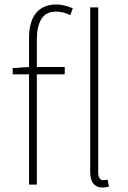

<svg xmlns="http://www.w3.org/2000/svg" viewBox="-20 -827 573 860"><path d="M110 0V-655Q110 -707 124.5 -740.5Q139 -774 166.5 -790.5Q194 -807 232 -807Q249 -807 268 -802.5Q287 -798 306 -790L295 -759Q263 -775 231 -775Q186 -775 165.5 -742Q145 -709 145 -650V0ZM37 -494V-522L110 -527H270V-494ZM439 13Q422 13 409.5 5.5Q397 -2 390.5 -18Q384 -34 384 -59V-794H420V-53Q420 -37 426 -28.5Q432 -20 442 -20Q445 -20 449.5 -20.5Q454 -21 462 -22L468 9Q461 10 455.5 11.5Q450 13 439 13Z"/></svg>

Font: Noto Sans SC Thin
Style: Regular
Weight: 100
Designer: Ryoko NISHIZUKA 西塚涼子 (kana, bopomofo & ideographs); Paul D. Hunt (Latin, Greek & Cyrillic); Sandoll Communications 산돌커뮤니
Foundry: Adobe
Version: Version 2.004-H2;hotconv 1.0.118;makeotfexe 2.5.65603